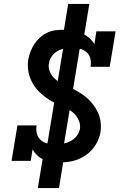

<svg xmlns="http://www.w3.org/2000/svg" viewBox="-20 -858 640 980"><path d="M284 -29Q284 -29 284 -29Q284 -29 284 -29Q263 -29 242 -32Q221 -35 203 -43Q185 -51 170.5 -64.5Q156 -78 146 -95L137 -37H39L69 -218H167Q163 -197 168 -177Q173 -157 187 -144Q201 -131 221 -126Q241 -121 262 -121Q282 -121 301.5 -124.5Q321 -128 339.5 -137.5Q358 -147 371 -163.5Q384 -180 388 -200Q391 -221 383.5 -240Q376 -259 363 -273.5Q350 -288 332.5 -297.5Q315 -307 297 -315.5Q279 -324 261 -332.5Q243 -341 226.5 -352Q210 -363 195 -375.5Q180 -388 167.5 -403Q155 -418 145.5 -435Q136 -452 130 -471.5Q124 -491 122.5 -511.5Q121 -532 124 -553Q128 -574 135.5 -594Q143 -614 155 -632.5Q167 -651 183.5 -666Q200 -681 219.5 -690.5Q239 -700 260 -703Q281 -706 301 -706Q325 -706 349 -702.5Q373 -699 394 -690Q415 -681 432.5 -666.5Q450 -652 462 -633L472 -698H570L540 -517H442Q446 -538 441.5 -558Q437 -578 422.5 -591Q408 -604 388 -609Q368 -614 347 -614Q329 -614 310 -610.5Q291 -607 274 -597.5Q257 -588 245 -571.5Q233 -555 230 -536Q226 -515 233 -496Q240 -477 253.5 -462.5Q267 -448 284 -438Q301 -428 319 -420Q337 -412 355 -403Q373 -394 389.5 -383.5Q406 -373 421 -360.5Q436 -348 448.5 -333Q461 -318 471 -301Q481 -284 487 -265.5Q493 -247 494.5 -226Q496 -205 493 -184Q489 -161 479 -139Q469 -117 453.5 -98.5Q438 -80 418 -66Q398 -52 375.5 -43.5Q353 -35 330 -32Q307 -29 284 -29ZM173 102 205 -90 216 -89 309 -652H352L299 -660L328 -838H436L404 -645L393 -646L300 -83H257L310 -75L281 102Z"/></svg>

Font: Iosevka Slab Semibold Extended
Style: Italic
Weight: 600
Width: 7
Italic angle: -9°
Monospace: yes
Designer: Belleve Invis
Foundry: Belleve Invis
Version: Version 11.1.0; ttfautohint (v1.8.3)